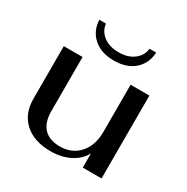

<svg xmlns="http://www.w3.org/2000/svg" viewBox="-162 -836 955 983"><g transform="rotate(30 315.5 -344.0)"><path d="M57 -179V-490H168V-170Q168 -104 200.5 -69.5Q233 -35 295 -35Q366 -35 409 -83Q452 -131 452 -211V-490H563V0H452V-84Q429 -40 379.5 -15Q330 10 267 10Q169 10 113 -40.5Q57 -91 57 -179ZM147 -698H186Q191 -656 225.5 -629.5Q260 -603 315 -603Q370 -603 404.5 -629.5Q439 -656 444 -698H483Q480 -633 435 -593.5Q390 -554 315 -554Q240 -554 195 -593.5Q150 -633 147 -698Z"/></g></svg>

Font: Fahkwang Medium
Style: Regular
Weight: 500
Version: Version 1.000; ttfautohint (v1.6)